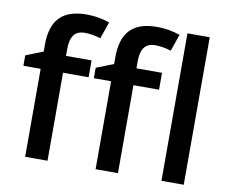

<svg xmlns="http://www.w3.org/2000/svg" viewBox="-82 -870 1169 974"><g transform="rotate(10 502.5 -382.5)"><path d="M353 -453.1H221.2V0H106V-453.1H17.1V-506.8L106 -542V-577.1Q106 -672.9 150.9 -719Q195.8 -765.1 288.1 -765.1Q348.6 -765.1 407.2 -745.1L377 -658.2Q334.5 -671.9 295.9 -671.9Q256.8 -671.9 239 -647.7Q221.2 -623.5 221.2 -575.2V-540H353ZM715.8 -453.1H584V0H468.8V-453.1H379.9V-506.8L468.8 -542V-577.1Q468.8 -672.9 513.7 -719Q558.6 -765.1 650.9 -765.1Q711.4 -765.1 770 -745.1L739.7 -658.2Q697.3 -671.9 658.7 -671.9Q619.6 -671.9 601.8 -647.7Q584 -623.5 584 -575.2V-540H715.8ZM922.9 0H808.1V-759.8H922.9Z"/></g></svg>

Font: f1_4961           
Style: Regular
Weight: 600
Foundry: Ascender Corporation
Version: Version 1.10